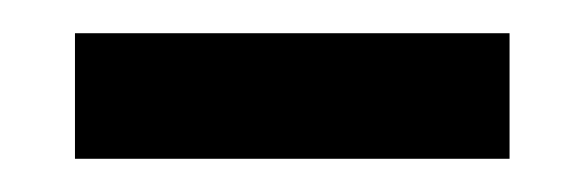

<svg xmlns="http://www.w3.org/2000/svg" viewBox="-20 -330 350 115"><path d="M24.9 -310.1H285.2V-234.9H24.9Z"/></svg>

Font: Noto Serif Devanagari
Style: Regular
Weight: 400
Designer: Monotype Design Team
Foundry: Monotype Imaging Inc.
Version: Version 1.01